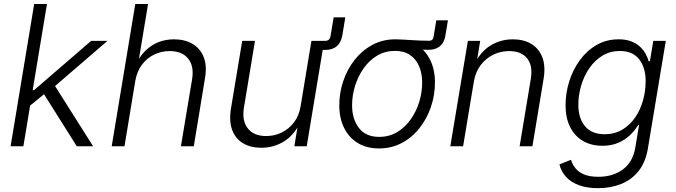

<svg xmlns="http://www.w3.org/2000/svg" viewBox="-20 -748 3459 982"><path d="M127.4 -202.6 141.6 -286.6H153.8L446.3 -539.1H529.8L239.7 -289.1L232.4 -288.1ZM34.2 0 154.8 -727.5H220.2L99.6 0ZM372.6 0 198.7 -276.4 252.9 -321.8 456.1 0Z M671.9 -334 616.7 0H551.3L671.9 -727.5H737.3L685.1 -413.1H671.4Q694.3 -460.4 725.1 -490Q755.9 -519.5 792.5 -533.2Q829.1 -546.9 870.1 -546.9Q924.8 -546.9 964.4 -523.7Q1003.9 -500.5 1021.7 -456.3Q1039.6 -412.1 1028.3 -347.2L971.2 0H905.3L962.4 -342.3Q973.6 -410.2 942.1 -448.5Q910.6 -486.8 848.1 -486.8Q805.2 -486.8 768.1 -468.8Q731 -450.7 705.6 -416.5Q680.2 -382.3 671.9 -334Z M1592.8 -492.7 1600.6 -539.1H1643.1Q1666.5 -539.1 1670.4 -563L1686.5 -659.2H1746.1L1731 -567.9Q1724.6 -530.8 1702.6 -511.7Q1680.7 -492.7 1643.1 -492.7ZM1316.9 7.8Q1262.2 7.8 1223.4 -15.1Q1184.6 -38.1 1167.7 -82.8Q1150.9 -127.4 1161.1 -191.9L1218.8 -539.1H1284.2L1227.5 -196.8Q1216.8 -129.9 1247.6 -91.1Q1278.3 -52.2 1341.3 -52.2Q1383.8 -52.2 1420.9 -70.3Q1458 -88.4 1483.9 -122.6Q1509.8 -156.7 1517.6 -205.1L1572.8 -539.1H1638.2L1548.8 0H1485.4L1506.3 -126H1518.1Q1483.4 -55.2 1430.9 -23.7Q1378.4 7.8 1316.9 7.8Z M1997.6 -501 2004.9 -546.9Q2026.9 -546.4 2047.1 -545.2Q2067.4 -543.9 2087.6 -542.7Q2107.9 -541.5 2129.9 -540.5Q2151.9 -539.6 2175.8 -539.6Q2193.8 -539.6 2197.3 -558.1L2211.4 -644H2271L2258.3 -567.9Q2254.4 -543 2243.2 -526.4Q2231.9 -509.8 2213.6 -501.5Q2195.3 -493.2 2170.4 -493.2Q2127.9 -493.7 2084 -496.8Q2040 -500 1997.6 -501ZM1918 11.2Q1855.5 11.2 1810.1 -16.4Q1764.6 -43.9 1740 -93.8Q1715.3 -143.6 1715.3 -209.5Q1715.3 -272.9 1735.6 -333.3Q1755.9 -393.6 1793.7 -441.7Q1831.5 -489.7 1884.3 -518.3Q1937 -546.9 2002 -546.9Q2064.5 -546.9 2109.9 -519.3Q2155.3 -491.7 2179.9 -442.1Q2204.6 -392.6 2204.6 -326.2Q2204.6 -262.2 2184.3 -201.9Q2164.1 -141.6 2126 -93.3Q2087.9 -44.9 2035.2 -16.8Q1982.4 11.2 1918 11.2ZM1919.4 -47.9Q1970.7 -47.9 2011.5 -72.5Q2052.2 -97.2 2080.8 -137.7Q2109.4 -178.2 2124.3 -227.3Q2139.2 -276.4 2139.2 -325.2Q2139.2 -372.6 2123.5 -409.2Q2107.9 -445.8 2077.1 -466.8Q2046.4 -487.8 2000.5 -487.8Q1949.7 -487.8 1909.2 -463.6Q1868.7 -439.5 1840.1 -398.9Q1811.5 -358.4 1796.1 -309.1Q1780.8 -259.8 1780.8 -209.5Q1780.8 -139.2 1815.7 -93.5Q1850.6 -47.9 1919.4 -47.9Z M2403.8 -332 2348.6 0H2283.2L2373 -539.1H2436L2415.5 -413.1L2403.3 -415Q2437.5 -484.4 2489.5 -515.6Q2541.5 -546.9 2602.5 -546.9Q2658.7 -546.9 2697.8 -523.2Q2736.8 -499.5 2753.9 -454.6Q2771 -409.7 2760.3 -345.2L2703.1 0H2637.7L2694.8 -344.2Q2706.1 -412.1 2676 -449.5Q2646 -486.8 2584.5 -486.8Q2541 -486.8 2502.9 -468.3Q2464.8 -449.7 2438.5 -415Q2412.1 -380.4 2403.8 -332Z M3039.1 214.4Q2981 214.4 2939.7 198.7Q2898.4 183.1 2874 155.5Q2849.6 127.9 2841.3 92.8L2900.4 69.3Q2907.2 92.3 2923.1 112.3Q2939 132.3 2967.5 144.3Q2996.1 156.2 3040.5 156.2Q3115.2 156.2 3166.3 118.2Q3217.3 80.1 3229.5 5.9L3248.5 -108.9L3243.7 -107.9Q3227.1 -80.6 3201.7 -56.4Q3176.3 -32.2 3141.4 -17.3Q3106.4 -2.4 3061 -2.4Q3003.9 -2.4 2961.4 -27.3Q2918.9 -52.2 2895.8 -98.6Q2872.6 -145 2872.6 -209.5Q2872.6 -271 2891.1 -330.8Q2909.7 -390.6 2945.1 -439.5Q2980.5 -488.3 3030.8 -517.6Q3081.1 -546.9 3144 -546.9Q3180.2 -546.9 3206.8 -537.1Q3233.4 -527.3 3251.7 -510.7Q3270 -494.1 3281.2 -474.4Q3292.5 -454.6 3297.9 -434.1L3304.2 -435.5L3321.3 -539.1H3385.3L3293.5 12.7Q3281.7 82.5 3245.8 127.2Q3210 171.9 3156.5 193.1Q3103 214.4 3039.1 214.4ZM3071.8 -61.5Q3124 -61.5 3163.3 -85.2Q3202.6 -108.9 3229.2 -148.2Q3255.9 -187.5 3269 -235.6Q3282.2 -283.7 3282.2 -333Q3282.2 -402.8 3248.8 -445.1Q3215.3 -487.3 3150.9 -487.3Q3100.6 -487.3 3061.3 -463.4Q3022 -439.5 2994.4 -399.4Q2966.8 -359.4 2952.4 -310.5Q2938 -261.7 2938 -212.4Q2938 -142.6 2972.4 -102.1Q3006.8 -61.5 3071.8 -61.5Z"/></svg>

Font: Inter 18pt Light
Style: Italic
Weight: 300
Italic angle: -9.3988°
Designer: Rasmus Andersson
Foundry: rsms
Version: Version 4.001;git-66647c0bb